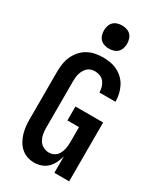

<svg xmlns="http://www.w3.org/2000/svg" viewBox="-237 -1052 974 1147"><g transform="rotate(30 250.0 -478.5)"><path d="M203 8Q178 8 154.5 0Q131 -8 112.5 -24.5Q94 -41 82 -62.5Q70 -84 63 -107.5Q56 -131 53.5 -155.5Q51 -180 51 -205V-530Q51 -557 55 -584.5Q59 -612 70 -637Q81 -662 99.5 -683.5Q118 -705 142 -718.5Q166 -732 193 -737.5Q220 -743 247 -743Q273 -743 298.5 -738.5Q324 -734 347 -722.5Q370 -711 389 -692.5Q408 -674 419.5 -651Q431 -628 437 -602.5Q443 -577 443 -551V-550H332V-551Q332 -569 327 -586.5Q322 -604 311 -618.5Q300 -633 282.5 -640Q265 -647 247 -647Q234 -647 220.5 -643Q207 -639 197 -630Q187 -621 180 -609Q173 -597 169 -584Q165 -571 163.5 -557.5Q162 -544 162 -530V-205Q162 -185 166 -164.5Q170 -144 180.5 -126Q191 -108 210 -98Q229 -88 249 -88Q262 -88 275 -92.5Q288 -97 298 -106Q308 -115 314 -127Q320 -139 323.5 -152Q327 -165 328.5 -178.5Q330 -192 330 -205V-310H250V-406H441V0H339V-114Q333 -90 322 -67Q311 -44 293.5 -26.5Q276 -9 252 -0.5Q228 8 203 8ZM250 -805Q234 -805 218 -810Q202 -815 191 -826Q180 -837 175 -853Q170 -869 170 -885Q170 -901 175 -917Q180 -933 191 -944Q202 -955 218 -960Q234 -965 250 -965Q266 -965 282 -960Q298 -955 309 -944Q320 -933 325 -917Q330 -901 330 -885Q330 -869 325 -853Q320 -837 309 -826Q298 -815 282 -810Q266 -805 250 -805Z"/></g></svg>

Font: Iosevka Curly
Style: Bold
Weight: 700
Monospace: yes
Designer: Belleve Invis
Foundry: Belleve Invis
Version: Version 22.1.2; ttfautohint (v1.8.4)